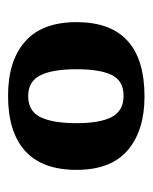

<svg xmlns="http://www.w3.org/2000/svg" viewBox="29 -788 379 477"><g transform="rotate(90 218.5 -549.5)"><path d="M218 -380Q131 -380 83 -422.5Q35 -465 35 -550Q35 -719 220 -719Q304 -719 353 -677.5Q402 -636 402 -550Q402 -465 355 -422.5Q308 -380 218 -380ZM219 -430Q256 -430 271 -460.5Q286 -491 286 -550Q286 -609 270.5 -638Q255 -667 218 -667Q181 -667 166.5 -638Q152 -609 152 -550Q152 -491 167 -460.5Q182 -430 219 -430Z"/></g></svg>

Font: Noto Serif Yezidi
Style: Bold
Weight: 700
Designer: Dalton Maag Ltd
Foundry: Dalton Maag Ltd
Version: Version 1.001; ttfautohint (v1.8.4.7-5d5b)